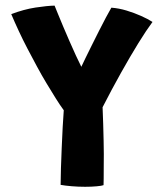

<svg xmlns="http://www.w3.org/2000/svg" viewBox="-20 -682 576 700"><path d="M212.5 -280Q198.5 -299 182.8 -324.2Q167 -349.5 149.5 -378.5Q132 -407.5 114.8 -439.5Q97.5 -471.5 80.5 -504Q63.5 -536.5 48.5 -568.8Q33.5 -601 21 -630.5Q67 -648 109.5 -654.5Q152 -661 179 -661.5Q183 -652 191.2 -631.5Q199.5 -611 210.5 -585Q221.5 -559 233.5 -531.5Q245.5 -504 256.8 -479.5Q268 -455 276.5 -438.5Q281.5 -449.5 291.8 -470.5Q302 -491.5 314.8 -517.2Q327.5 -543 341 -569.5Q354.5 -596 366.2 -618.2Q378 -640.5 386 -654Q413.5 -652 441.5 -643.5Q469.5 -635 494.2 -624Q519 -613 536 -602Q514 -572.5 484.5 -524.8Q455 -477 421.5 -417.2Q388 -357.5 354 -291Q355.5 -263.5 356.2 -230.8Q357 -198 357.8 -168.5Q358.5 -139 358.5 -120.5Q358.5 -98.5 358.2 -74Q358 -49.5 358 -30.8Q358 -12 357.5 -7Q351.5 -4.5 332.5 -2.8Q313.5 -1 290.5 -1Q266 -1 241.8 -3Q217.5 -5 201 -8Q201 -33 202.2 -68.5Q203.5 -104 205 -143Q206.5 -182 208.5 -218Q210.5 -254 212.5 -280Z"/></svg>

Font: Grandstander Thin
Style: Bold
Weight: 700
Version: Version 1.200